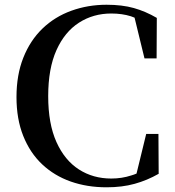

<svg xmlns="http://www.w3.org/2000/svg" viewBox="-20 -775 739 813"><path d="M431.2 18.1Q349.1 18.1 279.5 -6.3Q210 -30.8 158.4 -79.3Q106.9 -127.9 78.4 -199.5Q49.8 -271 49.8 -363.8Q49.8 -458 78.9 -531Q107.9 -604 159.9 -654.1Q211.9 -704.1 282 -729.5Q352.1 -754.9 431.2 -754.9Q497.1 -754.9 546.6 -741Q596.2 -727.1 644 -699.2L643.1 -527.8H591.8L549.8 -700.2Q542 -703.1 534.2 -706.1Q497.1 -717.8 451.2 -717.8Q375 -717.8 314.5 -679Q253.9 -640.1 219 -562.5Q184.1 -484.9 184.1 -367.9Q184.1 -251 219 -173.6Q253.9 -96.2 314 -57.6Q374 -19 451.2 -19Q496.1 -19 536.1 -32.2Q546.9 -35.2 558.1 -40L599.1 -208H650.9L651.9 -39.1Q603 -11.2 550 3.4Q497.1 18.1 431.2 18.1Z"/></svg>

Font: Dream Han Serif CN W16
Style: Regular
Weight: 625
Designer: Adobe
Foundry: Pal3love
Version: Version 3.00; Sans 2.004; Serif 2.001